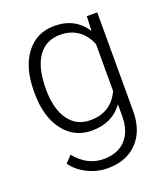

<svg xmlns="http://www.w3.org/2000/svg" viewBox="-137 -636 829 945"><g transform="rotate(-20 277.5 -163.5)"><path d="M52.7 -269Q52.7 -393.1 107.7 -465.6Q162.6 -538.1 256.8 -538.1Q364.7 -538.1 420.9 -452.1L423.8 -528.3H478.5V-10.7Q478.5 91.3 421.4 150.9Q364.3 210.4 266.6 210.4Q211.4 210.4 161.4 185.8Q111.3 161.1 82.5 120.1L115.2 85Q177.2 161.1 262.7 161.1Q335.9 161.1 377 117.9Q418 74.7 419.4 -2V-68.4Q363.3 9.8 255.9 9.8Q164.1 9.8 108.4 -63.5Q52.7 -136.7 52.7 -261.2ZM111.8 -258.8Q111.8 -157.7 152.3 -99.4Q192.9 -41 266.6 -41Q374.5 -41 419.4 -137.7V-383.3Q398.9 -434.1 360.4 -460.7Q321.8 -487.3 267.6 -487.3Q193.8 -487.3 152.8 -429.4Q111.8 -371.6 111.8 -258.8Z"/></g></svg>

Font: TypoPRO Roboto
Style: Regular
Weight: 300
Designer: Google
Version: Version 2.136; 2016